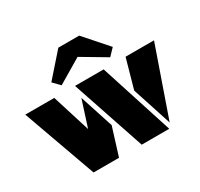

<svg xmlns="http://www.w3.org/2000/svg" viewBox="-167 -978 1234 1182"><g transform="rotate(-30 450.5 -387.0)"><path d="M-6.8 -518.6H199.2L283.7 -248.5L343.8 -435.5L421.4 -196.8L359.9 0.5L359.4 0H179.2ZM346.7 -518.6H550.3L717.3 0H521.5ZM738.8 -32.2 647.9 -311.5 706.1 -518.6H908.2ZM668 -610.4 622.6 -563 449.7 -665.5 277.3 -563 231.4 -610.4 375.5 -773.9H523.9Z"/></g></svg>

Font: Black Ops One
Style: Regular
Weight: 400
Designer: James Grieshaber
Foundry: James Grieshaber
Version: Version 1.002